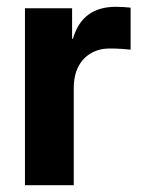

<svg xmlns="http://www.w3.org/2000/svg" viewBox="-20 -547 420 567"><path d="M53.7 0V-522.5H192.9V-432.6H195.3Q209.5 -480.5 241 -503.7Q272.5 -526.9 322.3 -526.9Q335 -526.9 345.9 -526.1Q356.9 -525.4 365.7 -524.4V-400.4Q357.4 -401.4 339.6 -402.6Q321.8 -403.8 303.7 -403.8Q273.4 -403.8 249.3 -390.1Q225.1 -376.5 211.4 -350.3Q197.8 -324.2 197.8 -286.1V0Z"/></svg>

Font: Inter 28pt
Style: Bold
Weight: 700
Designer: Rasmus Andersson
Foundry: rsms
Version: Version 4.001;git-66647c0bb